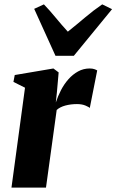

<svg xmlns="http://www.w3.org/2000/svg" viewBox="-20 -859 533 879"><path d="M32.5 0 94.5 -457.5 41.5 -484 47.5 -515.5 224.5 -545.5 248.5 -527.5 240.5 -436.5 235.5 -390Q245 -418.5 259.2 -446.2Q273.5 -474 293.2 -496.2Q313 -518.5 337.5 -532Q362 -545.5 390.5 -545.5Q404 -545.5 412.8 -542.2Q421.5 -539 425 -536.5L391 -364.5Q388 -368.5 371.8 -375.5Q355.5 -382.5 332.5 -382.5Q318 -382.5 304.5 -380.8Q291 -379 279 -375.8Q267 -372.5 257 -367.5Q247 -362.5 239.5 -355.5L190.5 0ZM234 -603.5 136.5 -818.5 181 -839Q208 -811 235.2 -777.8Q262.5 -744.5 290.5 -714Q330.5 -746 368.8 -778.5Q407 -811 448 -839L493 -817L318 -603.5Z"/></svg>

Font: Merriweather 72pt Black
Style: Italic
Weight: 900
Italic angle: -7.8°
Version: Version 2.101